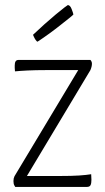

<svg xmlns="http://www.w3.org/2000/svg" viewBox="-20 -736 415 756"><path d="M40 0Q40 0 36.5 -6Q33 -12 33 -23Q33 -29 34 -33.5Q35 -38 37 -42L288 -460H160Q120 -460 89 -458.5Q58 -457 39 -455Q38 -463 38 -468.5Q38 -474 38 -478Q38 -489 41.5 -494.5Q45 -500 53 -500H336Q336 -500 339 -496Q342 -492 342 -485Q342 -480 340.5 -473.5Q339 -467 336 -460L86 -43H213Q263 -43 292 -45Q321 -47 339 -50Q339 -46 339.5 -39Q340 -32 340 -28Q340 -14 336.5 -7Q333 0 322 0ZM128 -572Q125 -572 120.5 -578.5Q116 -585 113 -592Q110 -599 110 -599Q132 -620 155.5 -641Q179 -662 199.5 -679Q220 -696 233 -706Q246 -716 247 -716Q256 -716 262 -700.5Q268 -685 269 -679Q267 -676 253 -665Q239 -654 219 -638Q199 -622 175 -604.5Q151 -587 128 -572Z"/></svg>

Font: Yanone Kaffeesatz ExtraLight Light
Style: Regular
Weight: 300
Version: Version 2.003